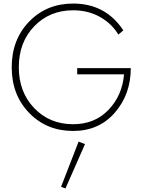

<svg xmlns="http://www.w3.org/2000/svg" viewBox="-20 -729 808 1082"><path d="M423 69 459 83 349 333 324 324ZM415 -310V-345H717Q717 -198 627.5 -94.5Q538 9 392 9Q243 9 144.5 -92.5Q46 -194 46 -350Q46 -506 144.5 -607.5Q243 -709 392 -709Q575 -709 675 -558L647 -534Q610 -596 543.5 -633.5Q477 -671 392 -671Q260 -671 173 -581Q86 -491 86 -350Q86 -210 173 -119.5Q260 -29 392 -29Q514 -29 591.5 -110Q669 -191 679 -310Z"/></svg>

Font: Renner
Style: Thin
Weight: 200
Version: Version 003.000 ; ttfautohint (v0.97) -l 8 -r 50 -G 200 -x 1